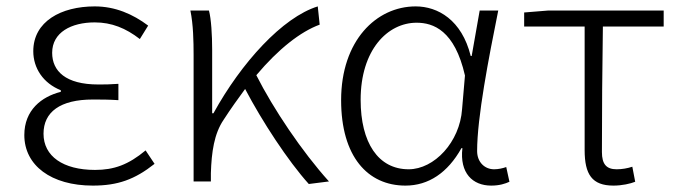

<svg xmlns="http://www.w3.org/2000/svg" viewBox="-20 -567 2122 600"><path d="M270 13C348 13 401 -6 463 -55L435 -97C381 -52 336 -36 277 -36C177 -36 116 -79 116 -149C116 -217 168 -256 270 -256C296 -256 319 -256 350 -254V-305C323 -303 307 -303 287 -303C185 -303 143 -345 143 -402C143 -466 203 -497 276 -497C329 -497 373 -479 417 -445L443 -487C395 -523 340 -547 276 -547C171 -547 84 -500 84 -407C84 -354 115 -307 170 -285V-280C110 -265 56 -223 56 -145C56 -50 140 13 270 13Z M945 8 1008 0C924 -93 834 -227 781 -332C850 -414 919 -468 979 -490L973 -547C863 -513 734 -371 647 -213H643V-412C643 -457 640 -508 633 -534H575C584 -490 585 -438 585 -395V0H639V-26C641 -91 649 -149 679 -193C701 -227 724 -259 746 -289C799 -188 880 -64 945 8Z M1247 13C1319 13 1379 -27 1422 -104H1425C1416 -26 1457 13 1515 13C1541 13 1559 7 1572 1L1562 -45C1551 -41 1537 -38 1524 -38C1495 -38 1471 -60 1471 -95C1471 -200 1507 -385 1537 -534H1479L1454 -392H1451C1423 -505 1348 -547 1279 -547C1156 -547 1046 -440 1046 -254C1046 -78 1129 13 1247 13ZM1257 -38C1162 -38 1107 -121 1107 -255C1107 -411 1191 -496 1282 -496C1334 -496 1401 -472 1433 -331L1424 -226C1417 -123 1337 -38 1257 -38Z M1897 13C1924 13 1950 7 1965 1L1956 -46C1941 -41 1924 -38 1907 -38C1875 -38 1861 -54 1861 -92C1861 -219 1862 -350 1864 -484H2054V-534H1692L1618 -528V-484H1807V-98C1807 -22 1830 13 1897 13Z"/></svg>

Font: Noto Sans CJK SC Light
Style: Regular
Weight: 300
Designer: Ryoko NISHIZUKA 西塚涼子 (kana, bopomofo & ideographs); Paul D. Hunt (Latin, Greek & Cyrillic); Sandoll Communications 산돌커뮤니
Foundry: Adobe
Version: Version 2.004;hotconv 1.0.118;makeotfexe 2.5.65603